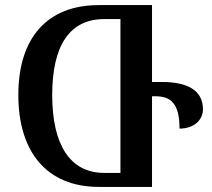

<svg xmlns="http://www.w3.org/2000/svg" viewBox="-20 -734 832 754"><path d="M368 0H577V-356H590C653 -356 685 -325 685 -229C741 -229 777 -262 777 -305C777 -380 715 -412 617 -412H577V-714H368C166 -714 52 -586 52 -361C52 -137 164 0 368 0ZM389 -55C256 -55 185 -164 185 -361C185 -556 254 -659 389 -659H453V-55Z"/></svg>

Font: Noto Serif Georgian SemiCondensed Semi
Style: Regular
Weight: 600
Width: 4
Designer: Monotype Design Team
Foundry: Monotype Imaging Inc.
Version: Version 1.901